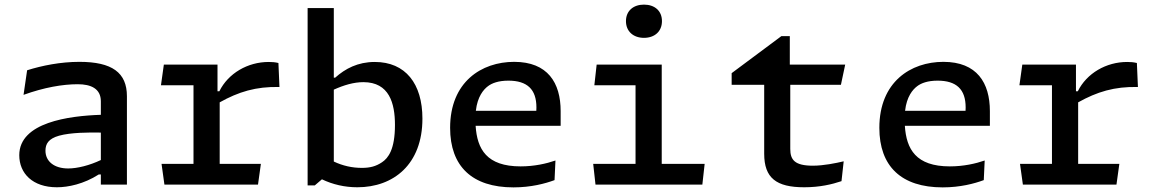

<svg xmlns="http://www.w3.org/2000/svg" viewBox="-20 -800 5000 832"><path d="M530 0V-383C530 -485.5 465.5 -532 324 -532C243 -532 162.5 -516 97.5 -495.5L82 -389C171 -421 251 -435 317 -435C374 -435 417 -416 417 -361V-302.5C279 -298 63.5 -270 63.5 -127.5C63.5 -48.5 121.5 11.5 226.5 11.5C275.5 11.5 343 -2.5 408 -44H417V0ZM177 -147C177 -176.5 190 -199 236 -212C286.5 -226 365 -226.5 417 -225.5V-106.5C368.5 -83.5 315.5 -70 275.5 -70C215 -70 177 -100.5 177 -147Z M922.5 -520H690L677.5 -430.5H818.5V-90H680L692.5 0H1098L1110.5 -90H932V-356.5C1013.5 -402 1089 -425.5 1191 -423L1186.5 -527C1172.5 -530.5 1159 -531.5 1144.5 -531.5C1053.5 -531.5 969 -482.5 930.5 -404.5H922.5Z M1810.5 -286C1810.5 -437.5 1737 -531.5 1604 -531.5C1530.5 -531.5 1476 -502.5 1432.5 -463.5H1426.5V-765H1313V3.5H1344L1375 -23C1422 -0.5 1473.5 11.5 1528.5 11.5C1685 11.5 1810.5 -87.5 1810.5 -286ZM1426.5 -100V-411.5C1469.5 -431 1513 -444 1554.5 -444C1667 -444 1691.5 -352.5 1691.5 -258.5C1691.5 -152.5 1662.5 -115 1635.5 -97C1609 -79 1583 -72.5 1548 -72.5C1506 -72.5 1465.5 -81.5 1426.5 -100Z M2094.5 -426.5C2111.5 -439.5 2139.5 -450.5 2183 -450.5C2264.5 -450.5 2304.5 -413 2304.5 -334.5C2304.5 -329.5 2304.5 -324.5 2304 -320H2042C2049 -381.5 2075 -412 2094.5 -426.5ZM1930.5 -246C1930.5 -79.5 2025.5 12 2205 12C2281 12 2342.5 -4.5 2383 -19.5L2387 -104.5C2348 -91 2295.5 -79 2236 -79C2089 -79 2047.5 -153.5 2041 -255H2409.5V-318.5C2409.5 -441 2353.5 -532 2208 -532C2066.5 -532 1930.5 -445 1930.5 -246Z M2565.5 -520 2555.5 -430.5H2734V-90H2550.5L2560.5 0H3023.5L3033.5 -90H2847.5V-520ZM2692.5 -708.5C2692.5 -664 2724.5 -636 2770.5 -636C2817 -636 2848.5 -664 2848.5 -708.5C2848.5 -753 2817 -780 2770.5 -780C2724.5 -780 2692.5 -753 2692.5 -708.5Z M3150.5 -432.5H3291.5V-134C3291.5 -28.5 3344 11.5 3465 11.5C3532 11.5 3585 -1 3626.5 -15L3636 -101C3602 -93 3549 -82 3502.5 -82C3424 -82 3404.5 -107 3404.5 -154.5V-432.5H3624L3642.5 -520H3402.5V-643.5H3366L3150.5 -483Z M3954.5 -426.5C3971.5 -439.5 3999.5 -450.5 4043 -450.5C4124.5 -450.5 4164.5 -413 4164.5 -334.5C4164.5 -329.5 4164.5 -324.5 4164 -320H3902C3909 -381.5 3935 -412 3954.5 -426.5ZM3790.5 -246C3790.5 -79.5 3885.5 12 4065 12C4141 12 4202.5 -4.5 4243 -19.5L4247 -104.5C4208 -91 4155.5 -79 4096 -79C3949 -79 3907.5 -153.5 3901 -255H4269.5V-318.5C4269.5 -441 4213.5 -532 4068 -532C3926.5 -532 3790.5 -445 3790.5 -246Z M4642.5 -520H4410L4397.5 -430.5H4538.5V-90H4400L4412.5 0H4818L4830.5 -90H4652V-356.5C4733.5 -402 4809 -425.5 4911 -423L4906.5 -527C4892.5 -530.5 4879 -531.5 4864.5 -531.5C4773.5 -531.5 4689 -482.5 4650.5 -404.5H4642.5Z"/></svg>

Font: Monaspace Argon Medium
Style: Regular
Weight: 500
Designer: Riley Cran & the Lettermatic Team
Foundry: Lettermatic
Version: Version 1.000 (Monaspace Argon)